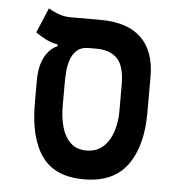

<svg xmlns="http://www.w3.org/2000/svg" viewBox="-48 -658 681 713"><g transform="rotate(5 293.0 -301.5)"><path d="M290.5 9.3Q182.1 9.3 133.3 -59.1Q84.5 -127.4 84.5 -257.3V-339.8Q84.5 -395 103 -429.2Q121.6 -463.4 149.9 -474.1V-481Q124 -485.8 103.5 -496.6Q83 -507.3 66.9 -519L106 -611.8Q117.2 -604.5 140.1 -595.2Q163.1 -585.9 187.5 -585.9H300.3Q401.4 -585.9 452.6 -536.4Q503.9 -486.8 503.9 -392.1V-257.3Q503.9 -132.8 451.9 -61.8Q399.9 9.3 290.5 9.3ZM290.5 -98.1Q328.1 -98.1 352.3 -120.1Q376.5 -142.1 388.2 -177.5Q399.9 -212.9 399.9 -252.9V-351.1Q399.9 -422.4 372.6 -450.2Q345.2 -478 295.4 -478H266.1Q238.3 -478 222.7 -464.1Q207 -450.2 199.5 -428.5Q191.9 -406.7 190.2 -383.1Q188.5 -359.4 188.5 -339.4V-252.9Q188.5 -212.9 198.2 -177.5Q208 -142.1 230.5 -120.1Q252.9 -98.1 290.5 -98.1Z"/></g></svg>

Font: Cascadia Mono Medium
Style: Regular
Weight: 500
Monospace: yes
Designer: Aaron Bell
Foundry: Saja Typeworks
Version: Version 2407.024